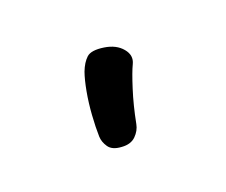

<svg xmlns="http://www.w3.org/2000/svg" viewBox="-56 -1007 614 522"><g transform="rotate(30 250.5 -746.0)"><path d="M341 -638.4Q322.7 -618.7 304.4 -620.5Q286.2 -622.3 273.7 -632.2Q252.6 -648.9 227.9 -672.7Q203.2 -696.4 182.4 -721.5Q161.7 -746.6 150.9 -765Q138.6 -787.1 137.7 -805.7Q136.8 -824.3 164 -848.3Q189.7 -871 217.1 -870.8Q244.4 -870.7 254.4 -848.2Q263.1 -828.7 287.3 -790.6Q311.4 -752.4 344.1 -712.1Q355.9 -697.8 357.6 -677.4Q359.2 -657 341 -638.4Z"/></g></svg>

Font: Playpen Sans Arabic
Style: Regular
Weight: 400
Designer: Azza Alameddine, Laura Meseguer, Veronika Burian, José Scaglione
Foundry: TypeTogether
Version: Version 2.000